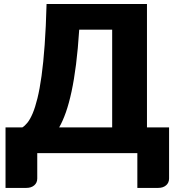

<svg xmlns="http://www.w3.org/2000/svg" viewBox="-20 -748 868 938"><path d="M806 -125.5V124Q806 145 791.2 157.5Q776.5 170 753 170H651V0H162V124Q162 145 147.2 157.5Q132.5 170 109 170H7V-125.5H89Q101.5 -133 114.5 -149.2Q127.5 -165.5 139.8 -194.5Q152 -223.5 163 -268Q174 -312.5 183 -377Q192 -441.5 198.2 -528.2Q204.5 -615 207.5 -728.5H698V-125.5ZM528 -125.5V-603H367Q361 -508.5 351.5 -433.5Q342 -358.5 329.5 -300.5Q317 -242.5 301.8 -199.2Q286.5 -156 269 -125.5Z"/></svg>

Font: Lato
Style: Regular
Weight: 900
Designer: Lukasz Dziedzic with Adam Twardoch and Botio Nikoltchev
Foundry: tyPoland Lukasz Dziedzic
Version: Version 2.010; 2014-09-01; http://www.latofonts.com/; ttfaut